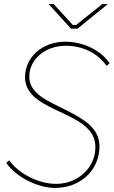

<svg xmlns="http://www.w3.org/2000/svg" viewBox="-20 -915 560 944"><path d="M251 9C376 9 469 -79 469 -195C469 -286 393 -329 302 -375C220 -417 124 -452 124 -538C124 -626 205 -690 304 -690C387 -690 461 -653 504 -591L519 -604C478 -666 391 -710 301 -710C189 -710 103 -635 103 -535C103 -439 204 -399 288 -359C370 -320 449 -280 449 -192C449 -91 364 -11 256 -11C170 -11 73 -60 25 -127L11 -114C58 -45 165 9 251 9ZM329 -774H361L510 -895H483L354 -792H338L244 -895H219Z"/></svg>

Font: Fixel Text 20240404 Thin
Style: Italic
Weight: 100
Width: 4
Italic angle: -10°
Designer: AlfaBravo + MacPaw
Foundry: Kyrylo Tkachov, Marchela Mozhyna, Serhii Makarenko, Maria Weinstein, Zakhar Kryvoshyya
Version: Version 1.211;Glyphs 3.2 (3225)